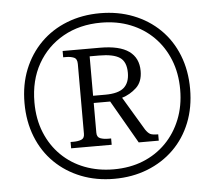

<svg xmlns="http://www.w3.org/2000/svg" viewBox="-52 -782 949 849"><g transform="rotate(-5 422.5 -357.5)"><path d="M422 10Q342 10 275 -16.5Q208 -43 158.5 -91.5Q109 -140 82 -208Q55 -276 55 -358Q55 -440 82 -507Q109 -574 158 -623Q207 -672 274.5 -698.5Q342 -725 422 -725Q502 -725 569.5 -698.5Q637 -672 686.5 -623.5Q736 -575 763 -507Q790 -439 790 -357Q790 -275 763 -207.5Q736 -140 686.5 -91.5Q637 -43 569.5 -16.5Q502 10 422 10ZM423 -32Q495 -32 553.5 -55.5Q612 -79 655 -122.5Q698 -166 722 -226Q746 -286 746 -358Q746 -431 722 -490.5Q698 -550 655 -593Q612 -636 553 -659.5Q494 -683 423 -683Q328 -683 255 -642Q182 -601 140.5 -528Q99 -455 99 -357Q99 -283 123.5 -223Q148 -163 192 -120Q236 -77 295 -54.5Q354 -32 423 -32ZM243 -141V-169H256Q276 -169 290.5 -174.5Q305 -180 305 -200V-510Q305 -533 290.5 -539Q276 -545 256 -545H243V-573H409Q495 -573 537 -543Q579 -513 579 -455Q579 -407 551 -381Q523 -355 487 -344L576 -195Q587 -179 597 -174Q607 -169 632 -169V-141H543L433 -332H360V-200Q360 -180 375 -174.5Q390 -169 409 -169H423V-141ZM414 -364Q472 -364 497 -386Q522 -408 522 -452Q522 -501 493.5 -520Q465 -539 402 -539H360V-364Z"/></g></svg>

Font: Noto Serif Gujarati Light
Style: Regular
Weight: 300
Version: Version 2.102